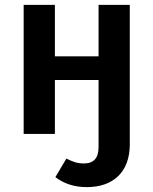

<svg xmlns="http://www.w3.org/2000/svg" viewBox="-20 -549 629 787"><path d="M384 -529V-318H205V-529H77V0H205V-221H384V54C384 99 364 121 324 121C296 121 279 114 252 101L207 177C242 204 285 218 336 218C444 218 512 156 512 43V-529Z"/></svg>

Font: Fira Sans Medium
Style: Regular
Weight: 500
Designer: Carrois Corporate & Edenspiekermann AG
Foundry: Carrois Corporate GbR & Edenspiekermann AG
Version: Version 4.203